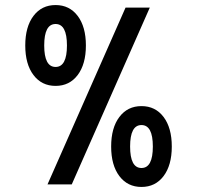

<svg xmlns="http://www.w3.org/2000/svg" viewBox="-20 -730 780 760"><path d="M477 -700H573L264 0H168ZM112.5 -667Q145 -710 200 -710Q255 -710 287.5 -667Q320 -624 320 -550Q320 -476 287.5 -433Q255 -390 200 -390Q145 -390 112.5 -433Q80 -476 80 -550Q80 -624 112.5 -667ZM155 -550Q155 -465 200 -465Q245 -465 245 -550Q245 -635 200 -635Q155 -635 155 -550ZM452.5 -267Q485 -310 540 -310Q595 -310 627.5 -267Q660 -224 660 -150Q660 -76 627.5 -33Q595 10 540 10Q485 10 452.5 -33Q420 -76 420 -150Q420 -224 452.5 -267ZM495 -150Q495 -65 540 -65Q585 -65 585 -150Q585 -235 540 -235Q495 -235 495 -150Z"/></svg>

Font: Gully ECD Medium
Style: Regular
Weight: 500
Width: 2
Designer: jaikishan Patel
Foundry: MagicType
Version: Version 1.000;Glyphs 3.2 (3242)